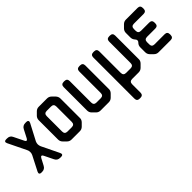

<svg xmlns="http://www.w3.org/2000/svg" viewBox="34 -1157 2044 2044"><g transform="rotate(-45 1055.5 -135.5)"><path d="M131 -243Q139 -229 139 -207Q139 -187 131 -171L46 -5Q41 7 41 11Q41 31 68 31H79Q119 31 137 -5L176 -79Q185 -95 194 -95Q205 -95 212 -79L263 25Q280 61 321 61H335Q362 61 362 42Q362 37 357 25L261 -173Q253 -192 253 -209Q253 -227 261 -245L357 -428Q362 -440 362 -444Q362 -464 335 -464H320Q280 -464 262 -428L215 -337Q206 -321 197 -321Q187 -321 180 -337L125 -449Q109 -485 68 -485H53Q26 -485 26 -466Q26 -461 31 -449Z M495 -11Q515 9 544 9H668Q697 9 717 -11L749 -43Q771 -65 769 -93V-383Q769 -411 749 -433L717 -465Q697 -485 668 -485H544Q515 -485 495 -465L462 -432Q442 -412 442 -383V-93Q442 -64 462 -44ZM533 -122V-354Q533 -394 573 -394H638Q678 -394 678 -354V-122Q678 -82 638 -82H573Q533 -82 533 -122Z M932 -11Q952 9 981 9H1104Q1133 9 1153 -11L1185 -43Q1207 -65 1205 -93V-445Q1205 -485 1165 -485H1154Q1114 -485 1114 -445V-122Q1114 -82 1074 -82H1010Q970 -82 970 -122V-445Q970 -485 930 -485H919Q879 -485 879 -445V-93Q879 -64 899 -44Z M1365 214H1376Q1416 214 1416 174V49Q1416 9 1456 9H1554Q1583 9 1603 -11L1635 -43Q1657 -65 1655 -93V-445Q1655 -485 1615 -485H1604Q1564 -485 1564 -445V-122Q1564 -82 1524 -82H1456Q1416 -82 1416 -122V-445Q1416 -485 1376 -485H1365Q1325 -485 1325 -445V174Q1325 214 1365 214Z M1807 -13Q1827 7 1856 7H2037Q2077 7 2077 -33V-43Q2077 -83 2037 -83H1885Q1845 -83 1845 -123V-156Q1845 -196 1885 -196H2009Q2049 -196 2049 -236V-247Q2049 -287 2009 -287H1885Q1845 -287 1845 -327V-354Q1845 -394 1885 -394H2031Q2071 -394 2071 -434V-445Q2071 -485 2031 -485H1856Q1827 -485 1807 -465L1775 -433Q1755 -413 1755 -384V-316Q1755 -288 1775 -266Q1787 -254 1787 -241Q1787 -229 1777 -219L1775 -217Q1755 -197 1755 -167V-94Q1755 -65 1775 -45Z"/></g></svg>

Font: WDXL Lubrifont SC
Style: Regular
Weight: 400
Designer: [WDXL Lubrifont] Copyright 2020-2022 (c) NightFurySL2001, Skr-ZERO; [ZCOOL QingKe HuangYou] Copyright 2018-2022 (c) The 
Version: Version 2.001;hotconv 1.1.1;makeotfexe 2.6.0